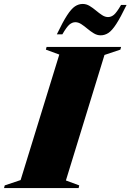

<svg xmlns="http://www.w3.org/2000/svg" viewBox="-76 -953 661 973"><path d="M224.5 -676.5 156.5 -701.5 160 -715H537.5L534 -701.5L453.5 -674.5L258 -38.5L325.5 -13.5L322.5 0H-55.5L-52 -13.5L28.5 -40.5ZM565.5 -928Q535 -865 513.5 -831.8Q492 -798.5 473.5 -786.2Q455 -774 434 -774Q416 -774 399.5 -784Q383 -794 367.2 -807.2Q351.5 -820.5 336.2 -830.5Q321 -840.5 306 -840.5Q290.5 -840.5 276.2 -828.8Q262 -817 240 -779H212Q242.5 -842.5 264 -875.5Q285.5 -908.5 304 -920.8Q322.5 -933 343.5 -933Q361.5 -933 378 -923Q394.5 -913 410.2 -899.8Q426 -886.5 441.2 -876.5Q456.5 -866.5 471.5 -866.5Q487.5 -866.5 501.5 -878.2Q515.5 -890 537.5 -928Z"/></svg>

Font: Newsreader Display ExtraBold
Style: Italic
Weight: 800
Italic angle: -17°
Designer: Hugues Gentile
Foundry: Production Type
Version: Version 1.001